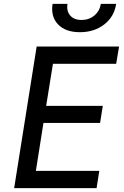

<svg xmlns="http://www.w3.org/2000/svg" viewBox="-20 -970 640 990"><path d="M53 0 169 -730H594L579 -641H253L218 -424H510L496 -336H204L165 -89H492L478 0ZM392 -804Q318 -804 279.5 -844Q241 -884 251 -950H328Q322 -913 342 -890Q362 -867 400 -867Q439 -867 466.5 -890Q494 -913 500 -950H579Q569 -884 517.5 -844Q466 -804 392 -804Z"/></svg>

Font: JetBrains Mono NL Medium
Style: Italic
Weight: 500
Italic angle: -9°
Monospace: yes
Designer: Philipp Nurullin, Konstantin Bulenkov
Foundry: JetBrains
Version: Version 2.305; ttfautohint (v1.8.4.7-5d5b)